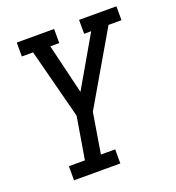

<svg xmlns="http://www.w3.org/2000/svg" viewBox="-133 -626 866 947"><g transform="rotate(-20 300.0 -152.5)"><path d="M94 215V141H178L215 -80L154 -316L120 -447H61V-520H257V-446H210L273 -184L425 -447H388V-520H584V-447H516L297 -71L262 141H337V215Z"/></g></svg>

Font: Iosevka Etoile Oblique
Style: Regular
Weight: 400
Italic angle: -9°
Designer: Belleve Invis
Foundry: Belleve Invis
Version: Version 15.5.2; ttfautohint (v1.8.4)